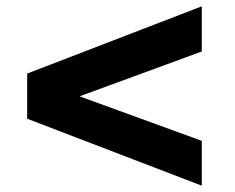

<svg xmlns="http://www.w3.org/2000/svg" viewBox="-20 -576 745 608"><path d="M619 12 66 -200V-343L619 -556V-413L232 -271L619 -130Z"/></svg>

Font: Archivo SemiExpanded Black
Style: Regular
Weight: 900
Width: 6
Designer: Hector Gatti
Foundry: Omnibus-Type
Version: Version 2.001